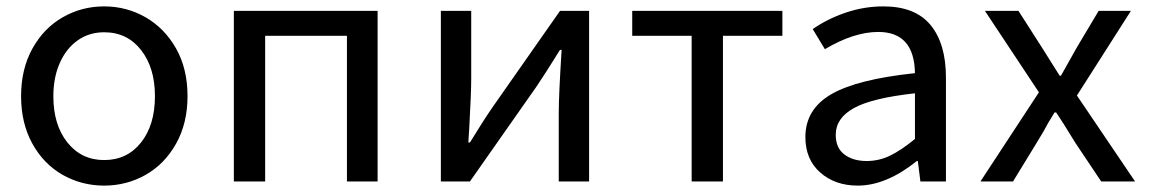

<svg xmlns="http://www.w3.org/2000/svg" viewBox="-20 -568 3604 601"><path d="M46 -267Q46 -352 81.5 -416Q117 -480 176.5 -514Q236 -548 306 -548Q376 -548 435.5 -514Q495 -480 531 -416.5Q567 -353 567 -267Q567 -182 531 -118Q495 -54 435.5 -20.5Q376 13 306 13Q236 13 176.5 -20.5Q117 -54 81.5 -118Q46 -182 46 -267ZM465 -267Q465 -356 421.5 -411.5Q378 -467 306 -467Q259 -467 223 -441.5Q187 -416 167 -370.5Q147 -325 147 -267Q147 -177 191 -122Q235 -67 306 -67Q378 -67 421.5 -122Q465 -177 465 -267Z M712 -534H1162V0H1066V-456H810V0H712Z M1360 -534H1455V-319Q1455 -280 1449 -170L1446 -122H1451Q1493 -191 1525 -237L1733 -534H1824V0H1729V-215Q1729 -270 1738 -412H1733Q1685 -335 1660 -298L1451 0H1360Z M2145 -456H1959V-534H2429V-456H2243V0H2145Z M2501 -139Q2501 -226 2582 -273Q2663 -320 2844 -339Q2842 -468 2729 -468Q2653 -468 2562 -414L2524 -477Q2570 -509 2627.5 -528.5Q2685 -548 2745 -548Q2845 -548 2893 -489.5Q2941 -431 2941 -325V0H2861L2853 -64H2850Q2754 13 2665 13Q2594 13 2547.5 -28Q2501 -69 2501 -139ZM2844 -133V-276Q2709 -261 2652.5 -229.5Q2596 -198 2596 -146Q2596 -105 2623 -84.5Q2650 -64 2693 -64Q2731 -64 2765.5 -80.5Q2800 -97 2844 -133Z M3232 -279 3063 -534H3168L3241 -420L3297 -331H3301L3351 -420L3419 -534H3520L3351 -269L3533 0H3427L3346 -121Q3304 -190 3286 -216H3281Q3260 -183 3246 -156L3225 -121L3151 0H3049Z"/></svg>

Font: Nebula Sans Medium
Style: Regular
Weight: 500
Designer: Paul D. Hunt for Adobe (as Source Sans)
Foundry: Nebula Entertainment & Broadcasting LLC
Version: Version 1.010